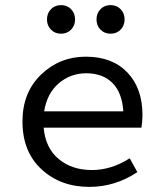

<svg xmlns="http://www.w3.org/2000/svg" viewBox="-20 -720 640 752"><path d="M330 12Q217 12 142.5 -57Q68 -126 68 -244Q68 -358 141 -428Q214 -498 316 -498Q420 -498 479 -436Q538 -374 538 -270Q538 -246 534 -220H151Q158 -140 210 -97Q262 -54 340 -54Q416 -54 488 -100L518 -46Q431 12 330 12ZM318 -433Q256 -433 210 -393.5Q164 -354 153 -284H463Q458 -358 420 -395.5Q382 -433 318 -433ZM258.5 -604Q243 -588 219 -588Q195 -588 179.5 -604Q164 -620 164 -644Q164 -668 179.5 -684Q195 -700 219 -700Q243 -700 258.5 -684Q274 -668 274 -644Q274 -620 258.5 -604ZM452.5 -604Q437 -588 413 -588Q389 -588 373.5 -604Q358 -620 358 -644Q358 -668 373.5 -684Q389 -700 413 -700Q437 -700 452.5 -684Q468 -668 468 -644Q468 -620 452.5 -604Z"/></svg>

Font: TypoPRO Source Code Pro
Style: Regular
Weight: 400
Monospace: yes
Designer: Paul D. Hunt, Teo Tuominen
Foundry: Adobe Systems Incorporated
Version: Version 2.010;PS 1.0;hotconv 1.0.84;makeotf.lib2.5.63406